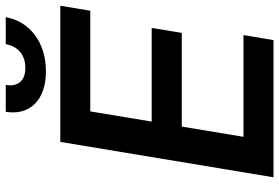

<svg xmlns="http://www.w3.org/2000/svg" viewBox="-169 -784 953 655"><g transform="rotate(-90 307.5 -456.5)"><path d="M30.2 0H498.2L515.3 -102.3H168.3L203.1 -312.9H522.7L539.8 -415.5H220.2L255 -625H598.4L615.4 -727.3H150.9ZM253.6 -913.4C240.1 -832 293 -776.3 391.7 -776.3C490.8 -776.3 562.5 -832 576.3 -913.4H484.4C478.3 -878.2 453.8 -846.6 403.4 -846.6C353 -846.6 339.1 -878.6 345.2 -913.4Z"/></g></svg>

Font: Magic Ui Pro Semi Bold
Style: Italic
Weight: 600
Italic angle: -9.39999°
Designer: Stefan Endress, Andreas Faust
Version: Version 1.000;FEAKit 1.0